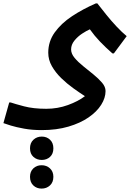

<svg xmlns="http://www.w3.org/2000/svg" viewBox="-50 -499 779 1126"><path d="M195 264Q138 264 91.5 255.5Q45 247 14 237.5Q-17 228 -30 223L4 102H13Q36 110 91 124.5Q146 139 221 139Q288 139 348.5 117Q409 95 448 65Q417 45 380 18.5Q343 -8 309.5 -40.5Q276 -73 254.5 -110.5Q233 -148 233 -190Q233 -256 271 -309Q309 -362 372.5 -404Q436 -446 512 -479H521Q545 -448 574 -412Q603 -376 634 -343Q665 -310 693 -287L618 -186H609Q569 -221 536.5 -255Q504 -289 477 -327Q458 -319 432 -302Q406 -285 386.5 -261Q367 -237 367 -209Q367 -184 387.5 -159.5Q408 -135 438 -111Q468 -87 498 -62.5Q528 -38 548.5 -14Q569 10 569 35Q569 75 543.5 115.5Q518 156 469.5 189.5Q421 223 351.5 243.5Q282 264 195 264ZM195 439Q166 439 146 421Q126 403 126 371Q126 339 146 320.5Q166 302 195 302Q224 302 243.5 320.5Q263 339 263 371Q263 403 243.5 421Q224 439 195 439ZM194 607Q165 607 145.5 588.5Q126 570 126 538Q126 507 145.5 488.5Q165 470 194 470Q223 470 243 488.5Q263 507 263 538Q263 570 243 588.5Q223 607 194 607Z"/></svg>

Font: Kufam SemiBold
Style: Regular
Weight: 600
Designer: Wael Morcos, Artur Schmal
Foundry: Original Type
Version: Version 1.300; ttfautohint (v1.8.3)